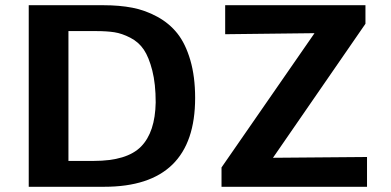

<svg xmlns="http://www.w3.org/2000/svg" viewBox="-20 -715 1498 735"><path d="M828 0V-74L1184 -588L842 -584V-695H1379V-624L1025 -111L1385 -114V0ZM90 0V-695H377Q437 -695 486.5 -685.5Q536 -676 582 -651Q628 -626 659 -587Q690 -548 708.5 -485Q727 -422 727 -340Q727 0 379 0ZM242 -99H339Q466 -99 520 -154Q574 -209 576 -323Q576 -394 563 -445Q550 -496 530.5 -525Q511 -554 479 -570.5Q447 -587 418 -591.5Q389 -596 348 -596H242Z"/></svg>

Font: Coval
Style: Heavy
Weight: 900
Foundry: Context Ltd
Version: Version 001.000